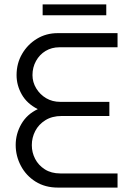

<svg xmlns="http://www.w3.org/2000/svg" viewBox="-20 -849 598 869"><path d="M242 0Q184 0 141 -27Q98 -54 74.5 -98.5Q51 -143 51 -193Q51 -243 76.5 -287.5Q102 -332 151 -355Q102 -380 78.5 -421.5Q55 -463 55 -509Q55 -562 80 -605Q105 -648 147 -673.5Q189 -699 241 -699H512V-635H249Q214 -635 186.5 -618.5Q159 -602 143 -573Q127 -544 127 -509Q127 -477 144 -449Q161 -421 189 -404.5Q217 -388 253 -388H475V-324H259Q216 -324 185.5 -305Q155 -286 139.5 -256Q124 -226 124 -192Q124 -159 139 -130Q154 -101 183 -82.5Q212 -64 253 -64H512V0ZM173 -780V-829H461V-780Z"/></svg>

Font: MuseoModerno Thin Light
Style: Regular
Weight: 300
Version: Version 1.003